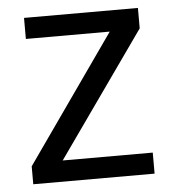

<svg xmlns="http://www.w3.org/2000/svg" viewBox="-44 -577 558 618"><g transform="rotate(-5 235.0 -268.0)"><path d="M431 0V-68H140L424 -470V-536H56V-468H327L39 -58V0Z"/></g></svg>

Font: Noto Sans Psalter Pahlavi
Style: Regular
Weight: 400
Designer: Monotype Design Team
Foundry: Monotype Imaging Inc.
Version: Version 2.002